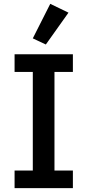

<svg xmlns="http://www.w3.org/2000/svg" viewBox="-20 -981 456 1001"><path d="M56 0V-92H151V-606H56V-698H360V-606H264V-92H360V0ZM219 -749 151 -781 242 -961 337 -915Z"/></svg>

Font: IBM Plex Sans Thai Medm
Style: Regular
Weight: 500
Designer: Mike Abbink, Paul van der Laan, Pieter van Rosmalen, Ben Mitchell, Mark Frömberg
Foundry: Bold Monday
Version: Version 1.2